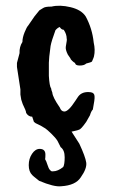

<svg xmlns="http://www.w3.org/2000/svg" viewBox="-20 -441 400 668"><path d="M58 -295Q58 -310 65.5 -328.5Q73 -347 78 -352Q80 -355 100 -384L117 -405L130 -413Q137 -418 157 -418H159Q188 -425 225.5 -416Q263 -407 278 -384Q301 -342 306 -293Q312 -267 307 -245Q307 -243 300 -227Q297 -224 280 -220Q273 -213 257.5 -213Q242 -213 241 -222Q238 -223 231.5 -229Q225 -235 225 -238L216 -251Q207 -269 209 -279Q214 -305 212 -307Q212 -322 202 -337Q201 -338 198 -338Q192 -340 188 -347Q181 -345 173 -336Q159 -298 156 -281Q150 -237 150 -223V-177Q152 -141 158 -133Q158 -129 162 -119Q163 -103 188 -67Q193 -53 204 -53Q218 -53 242 -90L252 -105Q266 -124 296 -120Q309 -118 309 -105Q310 -96 303 -60Q297 -54 293 -40L280 -17Q261 10 255 10Q253 12 229 17L256 59Q277 104 280 124.5Q283 145 261 176Q243 204 193 207Q168 210 116 188Q114 186 105.5 179.5Q97 173 92 168Q80 156 80 133.5Q80 111 91.5 94Q103 77 118 77Q138 77 138 97Q138 107 137 113Q141 119 145 132Q149 145 153.5 150Q158 155 160 155H165Q181 155 200 140Q205 131 205 106Q205 81 191 71L180 49Q173 38 158.5 24Q144 10 138 6Q119 -6 111 -9Q103 -12 98 -17L92 -35Q79 -35 71 -48Q71 -55 59 -79L54 -94L51 -112V-130L39 -208V-222L48 -256Q47 -278 58 -295Z"/></svg>

Font: Caveat Brush
Style: Regular
Weight: 400
Designer: Pablo Impallari
Foundry: Creative Lab NY
Version: Version 1.096; ttfautohint (v1.3)